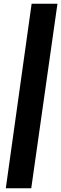

<svg xmlns="http://www.w3.org/2000/svg" viewBox="-20 -845 327 1026"><path d="M147 161 287 -825H149L11 161Z"/></svg>

Font: United Sans Black
Style: Italic
Weight: 900
Italic angle: -8°
Designer: Pablo Impallari, Rodrigo Fuenzalida (Modified by Dan O. Williams)
Version: Version 1.000;PS 001.000;hotconv 1.0.88;makeotf.lib2.5.64775